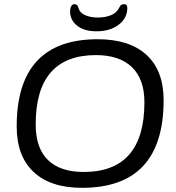

<svg xmlns="http://www.w3.org/2000/svg" viewBox="-20 -894 844 920"><path d="M373 6Q222 6 141 -70Q60 -146 60 -288Q60 -706 448 -706Q601 -706 682.5 -630.5Q764 -555 764 -414Q764 6 373 6ZM381 -70Q672 -70 672 -404Q672 -515 612 -572.5Q552 -630 440 -630Q151 -630 151 -298Q151 -184 210 -127Q269 -70 381 -70ZM443 -744Q383 -744 349.5 -771Q316 -798 316 -838Q316 -874 338 -874Q351 -874 355 -858Q361 -834 386.5 -822Q412 -810 449 -810Q485 -810 512.5 -821.5Q540 -833 551 -857Q556 -868 562 -871Q568 -874 575 -874Q590 -874 590 -856Q590 -807 548.5 -775.5Q507 -744 443 -744Z"/></svg>

Font: Asap Semi Expanded Semi Expanded Regular
Style: Italic
Weight: 400
Width: 6
Italic angle: -6°
Designer: Pablo Cosgaya
Foundry: Omnibus-Type
Version: Version 3.001; ttfautohint (v1.8.4.7-5d5b)